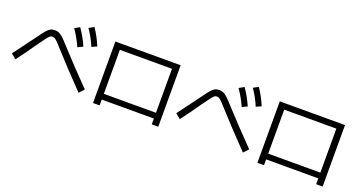

<svg xmlns="http://www.w3.org/2000/svg" viewBox="-44 -1400 3839 2058"><g transform="rotate(20 1875.0 -370.5)"><path d="M570.3 -669.9 627 -702.1Q658.2 -658.2 682.6 -614.3Q707 -570.3 730.5 -517.6L671.9 -489.3Q650.4 -537.1 626 -580.6Q601.6 -624 570.3 -669.9ZM712.9 -724.6 770.5 -755.9Q802.7 -707 826.2 -663.1Q849.6 -619.1 870.1 -570.3L811.5 -543.9Q791 -593.8 767.1 -637.2Q743.2 -680.7 712.9 -724.6ZM506.8 -401.4Q467.8 -446.3 446.3 -467.8Q424.8 -489.3 410.6 -497.1Q396.5 -504.9 382.8 -504.9Q369.1 -504.9 356.9 -496.1Q344.7 -487.3 325.7 -462.9Q306.6 -438.5 268.6 -384.8Q262.7 -376 255.9 -367.2Q204.1 -293.9 171.4 -247.6Q138.7 -201.2 91.8 -140.6L35.2 -187.5Q107.4 -282.2 218.8 -434.6Q263.7 -498 288.6 -527.3Q313.5 -556.6 334 -567.9Q354.5 -579.1 382.8 -579.1Q410.2 -579.1 431.2 -570.3Q452.1 -561.5 479.5 -536.1Q506.8 -510.7 554.7 -457Q710.9 -286.1 902.3 -90.8L850.6 -35.2Q646.5 -246.1 506.8 -401.4Z M1034.2 -686.5H1778.3V14.6H1704.1V-51.8H1109.4V14.6H1034.2ZM1704.1 -117.2V-619.1H1109.4V-117.2Z M2445.3 -669.9 2502 -702.1Q2533.2 -658.2 2557.6 -614.3Q2582 -570.3 2605.5 -517.6L2546.9 -489.3Q2525.4 -537.1 2501 -580.6Q2476.6 -624 2445.3 -669.9ZM2587.9 -724.6 2645.5 -755.9Q2677.7 -707 2701.2 -663.1Q2724.6 -619.1 2745.1 -570.3L2686.5 -543.9Q2666 -593.8 2642.1 -637.2Q2618.2 -680.7 2587.9 -724.6ZM2381.8 -401.4Q2342.8 -446.3 2321.3 -467.8Q2299.8 -489.3 2285.6 -497.1Q2271.5 -504.9 2257.8 -504.9Q2244.1 -504.9 2231.9 -496.1Q2219.7 -487.3 2200.7 -462.9Q2181.6 -438.5 2143.6 -384.8Q2137.7 -376 2130.9 -367.2Q2079.1 -293.9 2046.4 -247.6Q2013.7 -201.2 1966.8 -140.6L1910.2 -187.5Q1982.4 -282.2 2093.8 -434.6Q2138.7 -498 2163.6 -527.3Q2188.5 -556.6 2209 -567.9Q2229.5 -579.1 2257.8 -579.1Q2285.2 -579.1 2306.2 -570.3Q2327.1 -561.5 2354.5 -536.1Q2381.8 -510.7 2429.7 -457Q2585.9 -286.1 2777.3 -90.8L2725.6 -35.2Q2521.5 -246.1 2381.8 -401.4Z M2909.2 -686.5H3653.3V14.6H3579.1V-51.8H2984.4V14.6H2909.2ZM3579.1 -117.2V-619.1H2984.4V-117.2Z"/></g></svg>

Font: Pretendard JP Variable
Style: Regular
Weight: 400
Designer: Base glyphs from Inter by Rasmus Andersson; Hangul glyphs from Noto Sans CJK(Source Han Sans) by Jang Soo-young and Kang
Foundry: Kil Hyung-jin
Version: Version 1.307;Glyphs 3.2 (3192)